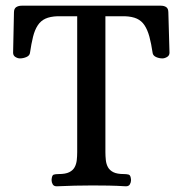

<svg xmlns="http://www.w3.org/2000/svg" viewBox="-20 -651 640 674"><path d="M545 -631Q556 -631 563.5 -626Q571 -621 571 -607L575 -466Q575 -456 566.5 -451Q558 -446 550 -446Q539 -446 528.5 -450.5Q518 -455 516 -464Q511 -498 504.5 -522Q498 -546 487.5 -562Q477 -578 460.5 -585.5Q444 -593 418 -594H350V-117Q350 -103 351.5 -89Q353 -75 359 -64Q365 -53 378 -46.5Q391 -40 415 -40Q425 -40 432 -38Q439 -36 440 -19Q440 -11 436 -4Q432 3 422 3Q390 1 361.5 0.5Q333 0 304 0Q243 0 179 3Q169 3 165 -4Q161 -11 161 -19Q162 -36 168.5 -38Q175 -40 186 -40Q210 -40 223 -46.5Q236 -53 242 -64Q248 -75 249.5 -89Q251 -103 251 -117V-594H182Q156 -593 139.5 -585.5Q123 -578 112.5 -562Q102 -546 96 -522Q90 -498 85 -464Q83 -455 72 -450.5Q61 -446 50 -446Q42 -446 34 -451Q26 -456 26 -466L29 -607Q29 -621 37 -626Q45 -631 56 -631Z"/></svg>

Font: Alice
Style: Regular
Weight: 400
Designer: Cyreal (www.cyreal.org)
Foundry: Cyreal (www.cyreal.org)
Version: Version 1.010